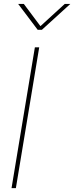

<svg xmlns="http://www.w3.org/2000/svg" viewBox="-20 -972 383 992"><path d="M182.6 -727.5 62 0H39.6L160.2 -727.5ZM103 -951.7 189 -836.9 314.5 -951.7H342.8V-951.2L196.3 -817.9H174.8L74.2 -951.2V-951.7Z"/></svg>

Font: Inter Display Thin
Style: Italic
Weight: 100
Italic angle: -9.39999°
Designer: Rasmus Andersson
Foundry: rsms
Version: Version 4.000;git-a52131595